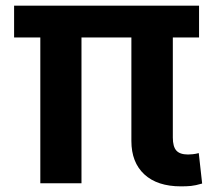

<svg xmlns="http://www.w3.org/2000/svg" viewBox="-20 -650 767 681"><path d="M446 -517H269V0H123V-517H30V-630H686V-517H593V-162Q593 -130 605.5 -116Q618 -102 647 -102Q653 -102 663.5 -103Q674 -104 685 -107L697 1Q673 8 657.5 9.5Q642 11 622 11Q538 11 492 -31.5Q446 -74 446 -150Z"/></svg>

Font: Ek Mukta ExtraBold
Style: Regular
Weight: 800
Designer: Girish Dalvi and Yashodeep Gholap
Foundry: Ek Type
Version: Version 2.538;PS 1.002;hotconv 16.6.51;makeotf.lib2.5.65220;